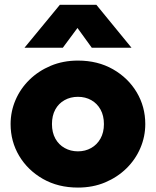

<svg xmlns="http://www.w3.org/2000/svg" viewBox="-20 -790 669 824"><path d="M314.5 15Q229.5 15 164.2 -22.2Q99 -59.5 62.2 -121.2Q25.5 -183 25.5 -257.5Q25.5 -311.5 46.5 -360.5Q67.5 -409.5 106.2 -447.5Q145 -485.5 198 -507.8Q251 -530 314.5 -530Q399.5 -530 464.8 -492.8Q530 -455.5 566.8 -393.8Q603.5 -332 603.5 -257.5Q603.5 -204 582.5 -154.8Q561.5 -105.5 522.8 -67.5Q484 -29.5 431.2 -7.2Q378.5 15 314.5 15ZM314.5 -140.5Q346 -140.5 371.2 -154.8Q396.5 -169 411.2 -195.2Q426 -221.5 426 -257.5Q426 -293.5 411.5 -319.8Q397 -346 371.8 -360.2Q346.5 -374.5 314.5 -374.5Q282.5 -374.5 257 -360.2Q231.5 -346 217.2 -319.8Q203 -293.5 203 -257.5Q203 -221.5 217.5 -195.2Q232 -169 257.5 -154.8Q283 -140.5 314.5 -140.5ZM85 -585 237 -769.5H393.5L544.5 -585H374L312.5 -670L249.5 -585Z"/></svg>

Font: Geologica Thin Cursive ExtraBold
Style: Regular
Weight: 800
Version: Version 1.010;gftools[0.9.28]